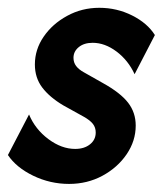

<svg xmlns="http://www.w3.org/2000/svg" viewBox="-24 -448 409 480"><path d="M148.6 11.8Q101.4 11.8 59 -8.7Q16.7 -29.2 -4.2 -60.4L48.6 -161.8Q63.9 -125 96.9 -100.3Q129.9 -75.7 163.9 -75.7Q186.8 -75.7 201 -87.2Q215.3 -98.6 215.3 -116.7Q215.3 -129.2 208.3 -138.2Q201.4 -147.2 185.4 -156.2L134 -184.7Q100 -204.9 81.6 -229.2Q63.2 -253.5 63.2 -286.8Q63.2 -324.3 85.1 -356.2Q106.9 -388.2 143.8 -408.3Q180.6 -428.5 224.3 -428.5Q268.1 -428.5 306.2 -409.4Q344.4 -390.3 363.2 -360.4L312.5 -262.5Q296.5 -297.2 267.4 -319.1Q238.2 -341 207.6 -341Q186.1 -341 172.9 -330.2Q159.7 -319.4 159.7 -303.5Q159.7 -291.7 166.3 -283Q172.9 -274.3 185.4 -267.4L233.3 -240.3Q277.1 -216 296.2 -191.3Q315.3 -166.7 315.3 -134Q315.3 -95.8 292.7 -62.5Q270.1 -29.2 232.3 -8.7Q194.4 11.8 148.6 11.8Z"/></svg>

Font: Afacad SemiBold
Style: Italic
Weight: 600
Italic angle: -14°
Designer: Kristian Moeller
Foundry: Dicotype
Version: Version 1.000